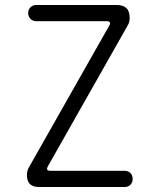

<svg xmlns="http://www.w3.org/2000/svg" viewBox="-20 -750 640 770"><path d="M137 0Q112 0 100 -12Q88 -24 88 -48Q88 -57 90 -64.5Q92 -72 96 -79L418 -647Q423 -656 420.5 -660.5Q418 -665 407 -665H126Q112 -665 102.5 -674Q93 -683 93 -698Q93 -712 102.5 -721Q112 -730 126 -730H448Q474 -730 487 -717.5Q500 -705 500 -678Q500 -669 498 -661.5Q496 -654 491 -646L172 -83Q167 -74 169.5 -69.5Q172 -65 183 -65H480Q494 -65 503 -56Q512 -47 512 -32Q512 -18 503 -9Q494 0 480 0Z"/></svg>

Font: Maple Mono NL ExtraLight
Style: Regular
Weight: 275
Monospace: yes
Designer: subframe7536
Version: Version 7.000